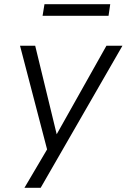

<svg xmlns="http://www.w3.org/2000/svg" viewBox="-20 -711 601 911"><path d="M96 180 214 -20 210 23 75 -494H147L249 -74L485 -494H561L173 180ZM182 -636 191 -691H503L495 -636Z"/></svg>

Font: Nunito Sans 7pt Light
Style: Italic
Weight: 300
Italic angle: -9°
Designer: Vernon Adams
Foundry: Vernon Adams
Version: Version 3.101;gftools[0.9.27]